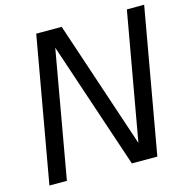

<svg xmlns="http://www.w3.org/2000/svg" viewBox="-111 -869 954 976"><g transform="rotate(-15 366.5 -381.5)"><path d="M122 0H30L165 -763H299L523 -92L642 -763H733L598 0H464L240 -669Z"/></g></svg>

Font: Open Sauce One
Style: Italic
Weight: 400
Italic angle: -10°
Designer: Alfredo Marco Pradil
Foundry: Creative Sauce Fz LLC
Version: Version 1.477